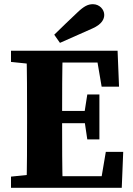

<svg xmlns="http://www.w3.org/2000/svg" viewBox="-20 -900 635 920"><path d="M32.7 0H193.7V-68.7H177.9L32.7 -53.7V0ZM106.7 0H280.6C277.6 -103 277.6 -207 277.6 -314.1V-347C277.6 -452 277.6 -556 280.6 -657H106.7C109.7 -554 109.7 -450 109.7 -347V-310C109.7 -205 109.7 -101 106.7 0ZM193.7 0H563.4L570.4 -172.2H487L462.2 -25.8L497.2 -55.8H193.7V0ZM193.7 -309.6H413.9V-368.6H193.7V-309.6ZM398.3 -231.9H456.3V-447.3H398.3L383.3 -351.4V-332.8L398.3 -231.9ZM32.7 -603.3 177.9 -588.3H193.7V-657H32.7V-603.3ZM467 -484.8H550.4L543.4 -657H193.7V-600.5H477.2L442.2 -630.5L467 -484.8ZM239.9 -733.7 267.3 -694.6C319.1 -717.7 370.5 -740 423.1 -763.7C470.2 -784.7 479.5 -810.1 479.5 -828.8C479.5 -854.6 456.8 -879.9 425.2 -879.9C401.7 -879.9 382.6 -870.6 350.2 -839.7C314.9 -806.1 276.7 -770.1 239.9 -733.7Z"/></svg>

Font: Source Serif Variable
Style: Regular
Weight: 389
Designer: Frank Grießhammer
Foundry: Adobe Systems Incorporated
Version: Version 3.001;hotconv 1.0.111;makeotfexe 2.5.65597